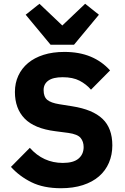

<svg xmlns="http://www.w3.org/2000/svg" viewBox="-20 -985 664 1017"><path d="M303 12Q211 12 147 -19.5Q83 -51 38 -101L138 -202Q209 -122 313 -122Q369 -122 396 -145Q423 -168 423 -206Q423 -235 407 -254.5Q391 -274 342 -281L273 -290Q162 -304 110.5 -357Q59 -410 59 -498Q59 -545 77 -584Q95 -623 128.5 -651Q162 -679 210.5 -694.5Q259 -710 321 -710Q400 -710 460 -685Q520 -660 563 -612L462 -510Q437 -539 401.5 -557.5Q366 -576 312 -576Q261 -576 236 -558Q211 -540 211 -508Q211 -472 230.5 -456Q250 -440 294 -433L363 -422Q471 -405 523 -355.5Q575 -306 575 -215Q575 -165 557 -123Q539 -81 504.5 -51Q470 -21 419 -4.5Q368 12 303 12ZM248 -748 116 -907 189 -965 310 -850 431 -965 504 -907 372 -748Z"/></svg>

Font: IBM Plex Sans Thai
Style: Bold
Weight: 700
Designer: Mike Abbink, Paul van der Laan, Pieter van Rosmalen, Ben Mitchell, Mark Frömberg
Foundry: Bold Monday
Version: Version 1.2